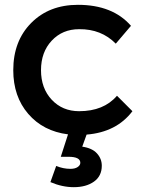

<svg xmlns="http://www.w3.org/2000/svg" viewBox="-20 -556 604 796"><path d="M529 -95Q463 -8 339 2L321 52Q362 58 382 80Q402 102 402 131Q402 174 369.5 197Q337 220 286 220Q238 220 189 199L213 132Q242 144 272 144Q291 144 302 136.5Q313 129 313 119Q313 94 264 94H232L262 1Q159 -12 97 -84Q35 -156 35 -265Q35 -386 109.5 -461Q184 -536 303 -536Q447 -536 523 -449L460 -375Q400 -436 308 -435Q239 -435 194.5 -387.5Q150 -340 150 -265Q150 -190 194.5 -142.5Q239 -95 308 -95Q410 -95 465 -159Z"/></svg>

Font: Montserrat-Arabic
Style: Regular
Weight: 400
Designer: Mohamed Gaber
Foundry: Kief Type Foundry
Version: Version 5.008;PS 005.008;hotconv 1.0.88;makeotf.lib2.5.64775